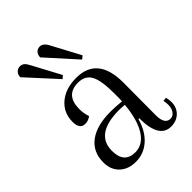

<svg xmlns="http://www.w3.org/2000/svg" viewBox="-197 -754 861 861"><g transform="rotate(-45 233.5 -323.5)"><path d="M195 -495 181 -483 53 -623Q53 -639 62.5 -649Q72 -659 86 -659Q99 -659 107.5 -651.5Q116 -644 125 -626ZM320 -495 305 -483 179 -623Q179 -639 188 -649Q197 -659 212 -659Q234 -659 250 -626ZM450 -96Q454 -74 454 -66Q454 -31 432 -9.5Q410 12 375 12Q300 12 300 -116H295Q278 -55 240 -21.5Q202 12 152 12Q104 12 75 -15.5Q46 -43 46 -89Q46 -156 94 -192Q142 -228 230 -228Q261 -228 299 -224Q300 -239 300 -272Q300 -356 281.5 -389.5Q263 -423 219 -423Q139 -423 139 -335Q139 -306 148 -282Q132 -269 111 -269Q77 -269 77 -316Q77 -373 118.5 -408.5Q160 -444 228 -444Q363 -444 363 -279L362 -73Q362 -15 398 -15Q414 -15 424.5 -29.5Q435 -44 435 -66Q435 -80 432 -94ZM180 -20Q228 -20 258.5 -68Q289 -116 297 -204Q275 -206 263 -206Q110 -206 110 -99Q110 -20 180 -20Z"/></g></svg>

Font: Arapey Thin
Style: Regular
Weight: 100
Designer: Eduardo Rodriguez Tunni
Foundry: Eduardo Rodriguez Tunni
Version: Version 4.000;hotconv 1.0.109;makeotfexe 2.5.65596